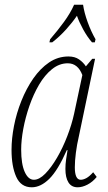

<svg xmlns="http://www.w3.org/2000/svg" viewBox="-20 -786 457 816"><path d="M115 10Q69 10 49 -34.5Q29 -79 29 -149Q29 -197 39.5 -251Q50 -305 71 -357.5Q92 -410 121.5 -452.5Q151 -495 188.5 -520.5Q226 -546 271 -546Q298 -546 316 -533.5Q334 -521 345 -504L372 -536H384L315 -206Q307 -172 302.5 -137Q298 -102 298 -75Q298 -22 323 -22Q334 -22 347 -29Q360 -36 376 -54L391 -34Q374 -13 352 -1.5Q330 10 310 10Q284 10 271 -10.5Q258 -31 258 -68Q258 -89 261 -109Q264 -129 267 -148H264Q226 -62 189.5 -26Q153 10 115 10ZM124 -22Q147 -22 172.5 -48Q198 -74 222.5 -116Q247 -158 266 -207.5Q285 -257 295 -303L330 -467Q311 -517 268 -517Q232 -517 201 -492Q170 -467 146 -426Q122 -385 105 -336Q88 -287 79 -238.5Q70 -190 70 -150Q70 -89 85 -55.5Q100 -22 124 -22ZM193 -619Q225 -656 252 -693Q279 -730 295 -766H333Q338 -732 352.5 -692Q367 -652 386 -619L383 -606H371Q351 -629 333.5 -661Q316 -693 307 -719Q288 -691 261 -661Q234 -631 202 -606H190Z"/></svg>

Font: Noto Serif ExtraCondensed ExtraLight
Style: Italic
Weight: 200
Width: 2
Italic angle: -12°
Designer: Monotype Design Team
Foundry: Monotype Imaging Inc.
Version: Version 2.014; ttfautohint (v1.8.4.7-5d5b)